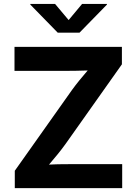

<svg xmlns="http://www.w3.org/2000/svg" viewBox="-20 -969 704 989"><path d="M56.2 0V-89.4L351.1 -505.9Q369.1 -530.8 389.6 -555.9Q410.2 -581.1 431.6 -606Q397 -604.5 362.1 -604.2Q327.1 -604 292.5 -604H54.7V-727.5H607.9V-637.7L318.4 -228.5Q299.3 -201.7 277.3 -174.8Q255.4 -147.9 232.4 -121.1Q269.5 -123 306.2 -123.3Q342.8 -123.5 379.9 -123.5H609.4V0ZM263.7 -948.7 333.5 -865.7 402.8 -948.7H530.8V-945.3L389.6 -800.8H277.3L136.2 -945.3V-948.7Z"/></svg>

Font: Inter
Style: Bold
Weight: 700
Designer: Rasmus Andersson
Foundry: rsms
Version: Version 4.001;git-9221beed3